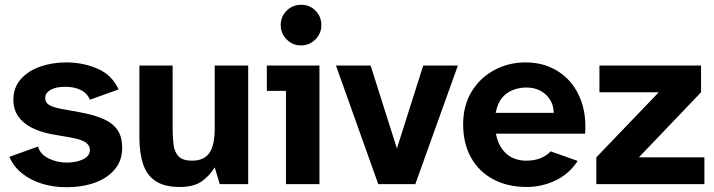

<svg xmlns="http://www.w3.org/2000/svg" viewBox="-20 -770 2987 803"><path d="M258 13Q202 13 154.5 -2Q107 -17 72 -45Q37 -73 19 -114L139 -157Q148 -125 183 -107.5Q218 -90 260 -90Q298 -90 327 -103.5Q356 -117 356 -143Q356 -162 338 -174.5Q320 -187 275 -195L195 -209Q148 -218 112.5 -236Q77 -254 56.5 -283Q36 -312 36 -353Q36 -404 67 -439Q98 -474 148.5 -491.5Q199 -509 257 -509Q327 -509 387.5 -483Q448 -457 476 -396L356 -353Q345 -380 318 -393.5Q291 -407 253 -407Q213 -407 191 -394Q169 -381 169 -360Q169 -342 184 -332Q199 -322 234 -315L317 -300Q376 -289 414.5 -271.5Q453 -254 472 -225.5Q491 -197 491 -152Q491 -98 459.5 -61Q428 -24 375.5 -5.5Q323 13 258 13Z M732 12Q668 12 631 -12.5Q594 -37 578.5 -83.5Q563 -130 563 -195V-496H702V-230Q702 -195 706 -164Q710 -133 727.5 -115.5Q745 -98 783 -98Q833 -98 855.5 -130Q878 -162 878 -233V-496H1018V0H899L878 -70Q856 -34 823 -11Q790 12 732 12Z M1176 0V-390H1096V-496H1316V0ZM1239 -580Q1204 -580 1179 -605Q1154 -630 1154 -665Q1154 -701 1179 -725.5Q1204 -750 1239 -750Q1275 -750 1299.5 -725.5Q1324 -701 1324 -665Q1324 -630 1299 -605Q1274 -580 1239 -580Z M1562 0 1385 -496H1530L1640 -149L1750 -496H1895L1717 0Z M2183 12Q2103 12 2043 -20Q1983 -52 1950 -111Q1917 -170 1917 -250Q1917 -329 1952.5 -387Q1988 -445 2047.5 -477Q2107 -509 2178 -509Q2238 -509 2286.5 -486.5Q2335 -464 2368 -424Q2401 -384 2416.5 -329.5Q2432 -275 2427 -211H2054Q2060 -180 2072.5 -158.5Q2085 -137 2102 -123.5Q2119 -110 2139.5 -104Q2160 -98 2180 -98Q2216 -98 2242 -109Q2268 -120 2283 -137L2396 -97Q2360 -42 2303 -15Q2246 12 2183 12ZM2053 -298H2296Q2295 -331 2279.5 -354.5Q2264 -378 2239 -391Q2214 -404 2181 -404Q2152 -404 2125 -393.5Q2098 -383 2079.5 -360.5Q2061 -338 2053 -298Z M2474 0V-112L2735 -384H2487V-496H2912V-384L2652 -112H2926V0Z"/></svg>

Font: Atkinson Hyperlegible Next
Style: Bold
Weight: 700
Designer: Elliott Scott, Megan Eiswerth, Linus Boman, Theodore Petrosky, Letters from Sweden
Foundry: Applied Design Works, Letters from Sweden
Version: Version 2.001